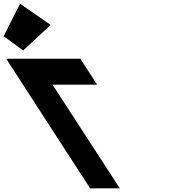

<svg xmlns="http://www.w3.org/2000/svg" viewBox="-417 -1021 982 1039"><path d="M-397.4 -825 -291.5 -748 -142.9 -886 -308.4 -1001ZM-132.9 -562.9 231.3 -1.9H70.7L-383.5 -703.1H17.7L108.5 -562.9Z"/></svg>

Font: Hussar
Style: BdOpOblSeven
Weight: 700
Foundry: Cannot Into Space Fonts
Version: Version 2.00